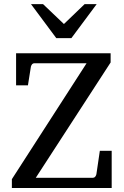

<svg xmlns="http://www.w3.org/2000/svg" viewBox="-20 -936 615 956"><path d="M39.1 0V-43.9L411.1 -621.1H150.9Q144 -621.1 139.9 -616.2Q135.7 -611.3 133.8 -604L119.1 -511.2H60.1V-670.9H530.8V-625L158.2 -50.8H442.9Q449.7 -50.8 454.1 -56.2Q458.5 -61.5 460 -68.8L477.1 -185.1H536.1V0ZM335.4 -746.1H260.3L134.3 -915.5H194.3L298.3 -816.4L401.4 -915.5H461.4Z"/></svg>

Font: Charis SIL APac
Style: Regular
Weight: 400
Foundry: SIL International
Version: Version 5.000